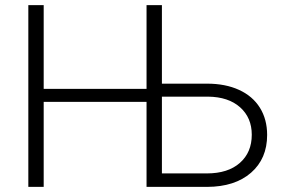

<svg xmlns="http://www.w3.org/2000/svg" viewBox="-20 -731 1119 751"><path d="M150.9 -383.3H553.2V-710.9H613.3V-403.8H790Q861.8 -403.8 915 -379.4Q968.3 -355 996.6 -309.6Q1024.9 -264.2 1024.9 -203.1Q1024.9 -110.4 961.9 -55.4Q898.9 -0.5 790.5 0H553.2V-332.5H150.9V0H90.8V-710.9H150.9ZM613.3 -353V-52.7H789.1Q871.6 -52.7 918.2 -93.8Q964.8 -134.8 964.8 -204.1Q964.8 -270.5 919.2 -311.3Q873.5 -352.1 793.5 -353Z"/></svg>

Font: SteelSelectRoboto
Style: Regular
Weight: 300
Designer: Google
Version: Version 2.137; 2017